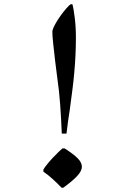

<svg xmlns="http://www.w3.org/2000/svg" viewBox="-20 -892 602 898"><path d="M269 -267Q266 -338 261.5 -402Q257 -466 248 -527L238 -606Q232 -656 228.5 -690.5Q225 -725 225 -739V-748Q228 -761 239 -780.5Q250 -800 264 -819.5Q278 -839 291 -853.5Q304 -868 310 -872H319Q324 -853 329.5 -809.5Q335 -766 335 -718Q335 -673 333 -633Q331 -593 327.5 -553.5Q324 -514 318.5 -471Q313 -428 306 -376Q302 -350 298 -323Q294 -296 291 -267ZM268 -14Q249 -34 226.5 -54.5Q204 -75 183 -89V-99Q188 -108 200 -123Q212 -138 226.5 -153.5Q241 -169 253.5 -181Q266 -193 272 -198H282Q323 -172 343 -152Q363 -132 363 -112Q363 -93 341.5 -69.5Q320 -46 276 -14Z"/></svg>

Font: Noto Nastaliq Urdu Medium
Style: Regular
Weight: 500
Designer: Monotype Design Team (Patrick Giasson: type design, Kamal Mansour: OpenType code, Glenda Bellarosa). Updated by Simon Co
Foundry: Monotype Imaging Inc., Simon Cozens
Version: Version 3.007